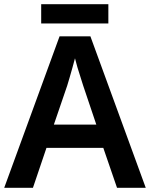

<svg xmlns="http://www.w3.org/2000/svg" viewBox="-20 -889 711 909"><path d="M534 0 469 -189H200L136 0H0L262 -717H408L670 0ZM374 -483Q370 -497 362 -521Q354 -545 346.5 -570.5Q339 -596 335 -613Q330 -593 322.5 -567Q315 -541 308.5 -518Q302 -495 298 -483L235 -299H436ZM493 -869V-778H175V-869Z"/></svg>

Font: Noto Sans Hebrew SemiBold
Style: Regular
Weight: 600
Designer: Monotype Design Team
Foundry: Monotype Imaging Inc.
Version: Version 2.003